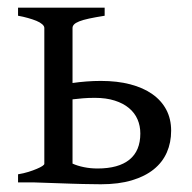

<svg xmlns="http://www.w3.org/2000/svg" viewBox="-20 -474 498 499"><path d="M226.6 -219.7Q209.5 -219.7 195.3 -218.5Q181.2 -217.3 168.5 -215.8V-48.8Q181.2 -43 198 -39.6Q214.8 -36.1 233.4 -36.1Q288.1 -36.1 316.4 -59.1Q344.7 -82 344.7 -127Q344.7 -147 337.4 -163.8Q330.1 -180.7 315.2 -193.1Q300.3 -205.6 278.1 -212.6Q255.9 -219.7 226.6 -219.7ZM252 -454.1V-433.1Q227.5 -429.2 211.7 -425.8Q195.8 -422.4 186 -418.5Q176.3 -414.6 172.4 -410.4Q168.5 -406.2 168.5 -401.4V-258.3Q185.1 -260.7 203.9 -262.2Q222.7 -263.7 242.2 -263.7Q284.7 -263.7 318.4 -254.9Q352.1 -246.1 375.7 -229.5Q399.4 -212.9 412.1 -189Q424.8 -165 424.8 -134.3Q424.8 -103.5 413.6 -77.9Q402.3 -52.2 379.6 -33.9Q356.9 -15.6 322.8 -5.4Q288.6 4.9 242.2 4.9Q233.4 4.9 220.9 4.6Q208.5 4.4 194.6 4.2Q180.7 3.9 165.8 3.4Q150.9 2.9 136.7 2.4Q103 1.5 66.4 0H26.9V-21Q41.5 -23.4 54 -27.3Q66.4 -31.2 75.7 -35.2Q85 -39.1 90.1 -42.5Q95.2 -45.9 95.2 -48.3V-401.4Q95.2 -406.2 89.6 -411.1Q84 -416 74.5 -419.9Q64.9 -423.8 52.7 -427.2Q40.5 -430.7 26.9 -433.1V-454.1Z"/></svg>

Font: Gentium Plus Cyr
Style: Regular
Weight: 400
Designer: J. Victor Gaultney, Annie Olsen, Iska Routamaa, Becca Hirsbrunner
Foundry: SIL International
Version: Version 5.000